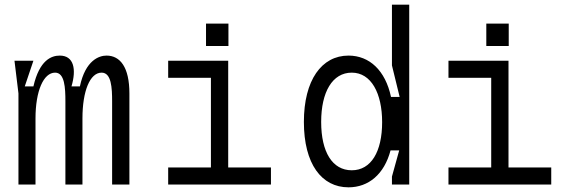

<svg xmlns="http://www.w3.org/2000/svg" viewBox="-20 -790 2440 822"><path d="M42 -530 59 -390V0H132V-283C132 -400 166 -479 216 -479C257 -479 260 -414 260 -356V0H333V-283C333 -400 365 -479 415 -479C457 -479 460 -414 460 -356V0H534V-390C534 -503 494 -552 436 -552C405 -552 346 -533 322 -420H286C308 -494 296 -552 236 -552C200 -552 149 -533 123 -420H86L123 -530Z M700 -73V0H1140V-73H957V-530H700V-457H883V-73ZM862 -689V-593H958V-689Z M1732 -770H1658V-510L1691 -375H1654C1630 -488 1562 -552 1472 -552C1357 -552 1281 -447 1281 -268C1281 -88 1357 12 1472 12C1558 12 1625 -44 1652 -146H1689L1658 -34V0H1732ZM1486 -61C1403 -61 1355 -139 1355 -268C1355 -396 1403 -479 1486 -479C1569 -479 1616 -391 1616 -267C1616 -141 1569 -61 1486 -61Z M1900 -73V0H2340V-73H2157V-530H1900V-457H2083V-73ZM2062 -689V-593H2158V-689Z"/></svg>

Font: Fliege Mono Light
Style: Regular
Weight: 300
Version: Version 0.020;Glyphs 3.3 (3306)